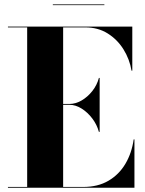

<svg xmlns="http://www.w3.org/2000/svg" viewBox="-20 -874 676 894"><path d="M226 -853.5H466V-850H226ZM440.5 -260Q431.5 -293.5 409.8 -322.2Q388 -351 360 -368.5Q332 -386 303.5 -386H274V-3.5H367.5Q436 -3.5 485.2 -32.5Q534.5 -61.5 564 -111.5Q593.5 -161.5 602.5 -225H606V0H17V-3.5H106.5V-746.5H17V-750H596V-545H592.5Q583.5 -598.5 554.8 -644.5Q526 -690.5 481 -718.5Q436 -746.5 377.5 -746.5H274V-390H303.5Q332 -390 360 -406.2Q388 -422.5 409.8 -450Q431.5 -477.5 440.5 -511H444V-260Z"/></svg>

Font: Bodoni* 48
Style: Bold
Weight: 700
Version: Version 2.2